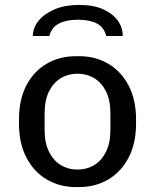

<svg xmlns="http://www.w3.org/2000/svg" viewBox="-20 -749 629 779"><path d="M288 10Q222 10 169.5 -21Q117 -52 87 -110Q57 -168 57 -247V-264Q57 -345 87 -402.5Q117 -460 169.5 -490.5Q222 -521 288 -521H301Q368 -521 420 -490Q472 -459 502 -401.5Q532 -344 532 -264V-247Q532 -168 502 -110Q472 -52 419.5 -21Q367 10 301 10ZM294 -61Q332 -61 362 -79Q392 -97 410 -133Q428 -169 428 -222V-289Q428 -343 410 -378.5Q392 -414 362 -432Q332 -450 294 -450Q257 -450 227 -432Q197 -414 179 -378.5Q161 -343 161 -289V-222Q161 -169 179 -133Q197 -97 227 -79Q257 -61 294 -61ZM113 -603Q114 -638 137.5 -666Q161 -694 202.5 -711.5Q244 -729 301 -729Q359 -729 398 -711.5Q437 -694 457.5 -666Q478 -638 478 -603H411Q402 -639 372.5 -654Q343 -669 296 -669Q250 -669 220 -654Q190 -639 180 -603Z"/></svg>

Font: Chivo Medium
Style: Regular
Weight: 400
Version: Version 2.002